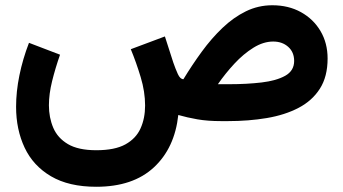

<svg xmlns="http://www.w3.org/2000/svg" viewBox="-20 -463 1312 734"><path d="M348.1 251Q243.2 251 175 210.9Q106.9 170.9 74.2 101.6Q41.5 32.2 41.5 -54.7Q41.5 -112.8 54.2 -175Q66.9 -237.3 90.8 -299.3L209.5 -253.9Q191.4 -202.1 179.2 -152.8Q167 -103.5 167 -60.5Q167 -13.7 183.6 25.4Q200.2 64.5 239.7 87.9Q279.3 111.3 348.1 111.3Q418.9 111.3 459.5 88.9Q500 66.4 517.3 27.8Q534.7 -10.7 534.7 -59.6Q534.7 -112.3 517.8 -168.2Q501 -224.1 480 -274.9L610.4 -323.7L642.6 -223.6Q650.9 -199.7 659.9 -179.9Q668.9 -160.2 681.2 -160.2Q714.4 -214.8 751.5 -265.6Q788.6 -316.4 830.6 -356.4Q872.6 -396.5 919.9 -419.7Q967.3 -442.9 1021 -442.9Q1083 -442.9 1130.6 -416.5Q1178.2 -390.1 1205.3 -344.2Q1232.4 -298.3 1232.4 -239.3Q1232.4 -170.4 1203.1 -124.3Q1173.8 -78.1 1121.6 -50.8Q1069.3 -23.4 1000 -11.7Q930.7 0 851.1 0H825.7Q773.9 0 734.6 -6.8Q695.3 -13.7 661.6 -23.4Q647.9 103 568.1 177Q488.3 251 348.1 251ZM1024.4 -304.2Q986.8 -304.2 948.7 -280.5Q910.6 -256.8 876 -219.5Q841.3 -182.1 813 -141.1H857.4Q923.3 -141.1 979.7 -147.7Q1036.1 -154.3 1070.3 -173.3Q1104.5 -192.4 1104.5 -230Q1104.5 -263.7 1081.8 -283.9Q1059.1 -304.2 1024.4 -304.2Z"/></svg>

Font: Vazirmatn FD NL ExtraBold
Style: Regular
Weight: 800
Designer: Saber Rastikerdar
Foundry: Saber Rastikerdar
Version: Version 33.003